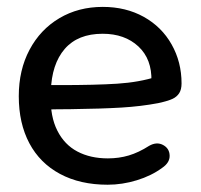

<svg xmlns="http://www.w3.org/2000/svg" viewBox="-20 -516 573 546"><path d="M33.4 -242.5Q33.4 -316.9 64 -374.5Q94.6 -432.1 148.9 -464.3Q203.1 -496.4 272.3 -496.4Q337.8 -496.4 388.8 -468.1Q439.8 -439.7 468 -389.7Q496.3 -339.7 496.3 -278.8Q496.3 -261.4 489.6 -251Q482.9 -240.7 471.1 -235.1Q459.2 -229.5 440.1 -225L429.8 -222.7Q381.2 -213.5 325.3 -210.1Q269.3 -206.7 179.1 -205.5Q143.2 -205.5 106.3 -204.5L108 -274H150.8Q251.3 -274 313.6 -278Q375.9 -282 426.9 -298.3L410.6 -285Q412.4 -347.7 373.6 -383.9Q334.7 -420 271.9 -420Q201.4 -420 164.1 -376.9Q126.8 -333.7 124.6 -256.6L124.2 -244.1Q122.7 -184.6 143 -144.6Q163.2 -104.5 200.1 -85.1Q237 -65.6 286.7 -65.6Q318.3 -65.6 346.2 -73.9Q374.2 -82.2 404.1 -101.3Q425.5 -113.4 443.6 -103.8Q461.7 -94.2 462.4 -73.9Q463.2 -53.6 441.1 -38.6Q410.4 -16 369.1 -3.4Q327.8 9.3 286.1 9.3Q207.9 9.3 150.7 -21.4Q93.6 -52 63.5 -108.6Q33.4 -165.3 33.4 -242.5Z"/></svg>

Font: SN Pro Thin
Style: Regular
Weight: 200
Designer: Tobias Whetton
Foundry: Supernotes
Version: Version 1.003;Glyphs 3.3 (3324)